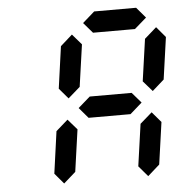

<svg xmlns="http://www.w3.org/2000/svg" viewBox="-55 -956 910 911"><g transform="rotate(-5 400.0 -500.5)"><path d="M612.3 -800.8H412.6L369.6 -850.6L426.8 -900.9H626.5L669.4 -850.6ZM213.9 -100.1 171.4 -150.4 199.2 -350.6 255.9 -400.4 299.3 -350.6 271 -150.4ZM614.3 -100.1 571.3 -150.4 599.6 -350.6 656.7 -400.4 699.2 -350.6 670.9 -150.4ZM270 -500.5 227.5 -550.3 255.4 -750.5 312 -800.8 355.5 -750.5 327.1 -550.3ZM670.9 -500.5 627.4 -550.3 655.8 -750.5 712.9 -800.8 755.4 -750.5 727.1 -550.3ZM556.2 -400.4H356.4L313.5 -450.7L370.6 -500.5H570.3L613.3 -450.7Z"/></g></svg>

Font: E1234
Style: Italic
Weight: 400
Italic angle: -8°
Designer: GGBotNet
Foundry: GGBotNet
Version: 1.04